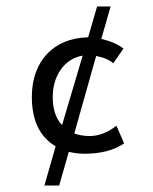

<svg xmlns="http://www.w3.org/2000/svg" viewBox="-20 -515 476 597"><path d="M79 -214C79 -141 103 -90 153 -60L118 62H164L194 -43C209 -39 226 -37 243 -37C292 -37 333 -47 366 -69L342 -124C314 -102 286 -92 258 -92C241 -92 225 -95 211 -100L279 -341C304 -336 322 -328 332 -318L364 -364C347 -377 325 -387 295 -394L324 -495H282L254 -399C146 -397 79 -324 79 -214ZM237 -342 173 -126C153 -147 144 -176 144 -214C144 -280 181 -333 237 -342Z"/></svg>

Font: linja pona
Style: Regular
Weight: 400
Foundry: jan Same & David A Roberts
Version: Version 4.9